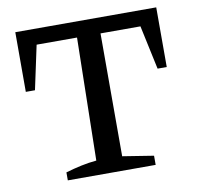

<svg xmlns="http://www.w3.org/2000/svg" viewBox="-74 -728 833 805"><g transform="rotate(-10 342.0 -325.0)"><path d="M642 -650V-396H603L563 -583H393V-60L525 -39V0H151V-34Q185 -44 217.5 -51Q250 -58 283 -61L293 -583H121L81 -396H42V-650Z"/></g></svg>

Font: Piazzolla Medium
Style: Regular
Weight: 500
Designer: Juan Pablo del Peral
Foundry: Huerta Tipografica
Version: Version 1.330